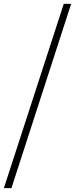

<svg xmlns="http://www.w3.org/2000/svg" viewBox="-22 -844 387 991"><path d="M37.1 127H-2L307.1 -824.2H345.2Z"/></svg>

Font: Montserrat Ultra Light
Style: Regular
Weight: 200
Designer: Julieta Ulanovsky
Foundry: Julieta Ulanovsky
Version: Version 3.001;PS 003.001;hotconv 1.0.70;makeotf.lib2.5.58329